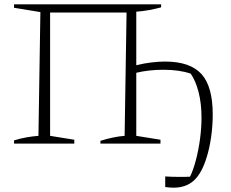

<svg xmlns="http://www.w3.org/2000/svg" viewBox="-20 -665 1068 889"><path d="M45 0V-15Q74 -24 102.5 -29Q131 -34 158 -36L167 -609L45 -629V-645H726V-631Q700 -624 671 -618.5Q642 -613 611 -611V-363Q648 -372 682 -376Q716 -380 744 -380Q860 -380 912.5 -322.5Q965 -265 965 -135Q965 -83 957.5 -30.5Q950 22 937 63Q915 136 878.5 170Q842 204 784 204Q766 204 745 201V152Q761 153 777 153.5Q793 154 809 154Q822 154 835 154Q848 154 860 153Q875 122 887 76.5Q899 31 906 -20.5Q913 -72 913 -120Q913 -186 899.5 -238.5Q886 -291 863 -324Q837 -333 805.5 -337.5Q774 -342 736 -342Q703 -342 671.5 -338.5Q640 -335 611 -328V-36L723 -18V0H445V-13Q474 -22 502 -28Q530 -34 557 -36L566 -607H212V-36L324 -18V0Z"/></svg>

Font: Piazzolla SC ExtraLight
Style: Regular
Weight: 200
Designer: Juan Pablo del Peral
Foundry: Huerta Tipografica
Version: Version 1.330